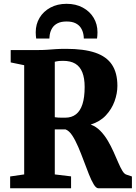

<svg xmlns="http://www.w3.org/2000/svg" viewBox="-20 -1012 731 1032"><path d="M34.5 0V-63.5L110 -74.5V-661.5L37.5 -676.5V-743H185.5Q216 -743 237.2 -744.8Q258.5 -746.5 280.8 -748Q303 -749.5 335.5 -749.5Q431 -749.5 492 -728.8Q553 -708 582 -664Q611 -620 611 -550.5Q611 -510 595.8 -467.8Q580.5 -425.5 549 -391.8Q517.5 -358 467.5 -342.5Q496.5 -332 519 -309Q541.5 -286 559 -256.5Q576.5 -227 590.2 -196.2Q604 -165.5 615.5 -138.5Q627 -111.5 637.8 -93.8Q648.5 -76 660.5 -73L689 -63.5V0H509Q496.5 0 483.8 -21Q471 -42 457.8 -75.5Q444.5 -109 430.2 -147.5Q416 -186 400.5 -222.2Q385 -258.5 368.2 -284Q351.5 -309.5 332 -316.5Q322.5 -316.5 315.2 -316.5Q308 -316.5 302 -316.5Q296 -316.5 289.5 -316.5Q283 -316.5 274.5 -316.5V-74.5L362 -64V0ZM331 -379.5Q365 -379.5 388.2 -397.5Q411.5 -415.5 423.2 -452Q435 -488.5 435 -544.5Q435 -592 422.5 -623.2Q410 -654.5 384.5 -669.8Q359 -685 319 -685Q304.5 -685 297.5 -684.2Q290.5 -683.5 286 -682.5Q281.5 -681.5 274.5 -680V-382Q282 -380.5 292.5 -380Q303 -379.5 313.2 -379.5Q323.5 -379.5 331 -379.5ZM338 -991.5Q387.5 -991.5 425 -971.2Q462.5 -951 483.2 -916.5Q504 -882 504 -838.5Q504 -827.5 503.2 -820Q502.5 -812.5 501.5 -805H430.5Q430.5 -809.5 430 -815Q429.5 -820.5 428.5 -826Q425 -846 414.8 -862Q404.5 -878 385.8 -887.2Q367 -896.5 338 -896.5Q309 -896.5 290.2 -887.2Q271.5 -878 261.2 -862Q251 -846 247.5 -826Q247 -820.5 246.2 -815Q245.5 -809.5 245.5 -805H174.5Q173.5 -812.5 172.8 -820Q172 -827.5 172 -838.5Q172 -882 192.8 -916.5Q213.5 -951 251 -971.2Q288.5 -991.5 338 -991.5Z"/></svg>

Font: Merriweather 24pt SemiCondensed Black
Style: Regular
Weight: 900
Width: 4
Designer: Eben Sorkin
Foundry: Eben Sorkin
Version: Version 2.100